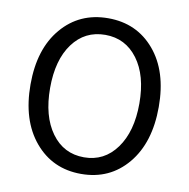

<svg xmlns="http://www.w3.org/2000/svg" viewBox="-84 -829 908 923"><g transform="rotate(10 370.5 -367.0)"><path d="M57.6 -369.1Q57.6 -543 144.5 -645Q231.4 -747.1 371.1 -747.1Q510.7 -747.1 597.2 -645Q683.6 -543 683.6 -369.1Q683.6 -194.3 597.2 -90.8Q510.7 12.7 371.1 12.7Q231.4 12.7 144.5 -90.8Q57.6 -194.3 57.6 -369.1ZM371.1 -68.4Q469.7 -68.4 529.3 -150.4Q588.9 -232.4 588.9 -369.1Q588.9 -505.9 529.3 -585.9Q469.7 -666 371.1 -666Q271.5 -666 212.4 -585.9Q153.3 -505.9 153.3 -368.7Q153.3 -231.4 212.4 -149.9Q271.5 -68.4 371.1 -68.4Z"/></g></svg>

Font: Gen Jyuu Gothic Regular
Style: Regular
Weight: 400
Designer: [Source Han Sans]
Ryoko NISHIZUKA  (kana & ideographs); Paul D. Hunt (Latin, Greek & Cyrillic); Wenlong ZHANG  (bopomofo
Version: Version 1.002.20150607